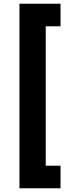

<svg xmlns="http://www.w3.org/2000/svg" viewBox="-20 -852 395 1037"><path d="M307 -832H85V165H307V43H227V-710H307Z"/></svg>

Font: Noto Sans Oriya ExtCond Blk
Style: Regular
Weight: 900
Width: 2
Designer: Amélie Bonet and Sol Matas
Foundry: Google LLC
Version: Version 2.006